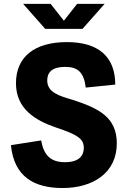

<svg xmlns="http://www.w3.org/2000/svg" viewBox="-20 -959 660 992"><path d="M423 -506.5 575.5 -522C575.5 -668 486.5 -741.5 325.5 -741.5C157.5 -741.5 62.5 -664.5 62.5 -529C62.5 -398 160 -337.5 270 -300C377 -264 413 -244 413 -195C413 -157.5 391.5 -121 315.5 -121C239.5 -121 206 -159.5 192.5 -233.5L36.5 -209C52.5 -44.5 158 12.5 303.5 12.5C459.5 12.5 583.5 -65 583.5 -218.5C583.5 -354 488.5 -400 356 -443C284.5 -464 224 -481.5 224 -544C224 -586 251 -613.5 316 -613.5C381 -613.5 413.5 -586.5 423 -506.5ZM99.5 -939H241.5L310 -852L378.5 -939H520.5L406.5 -810H213.5Z"/></svg>

Font: Monaspace Neon ExtraBold
Style: Regular
Weight: 800
Designer: Riley Cran & the Lettermatic Team
Foundry: Lettermatic
Version: Version 1.200 (Monaspace Neon)